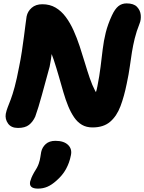

<svg xmlns="http://www.w3.org/2000/svg" viewBox="-20 -735 851 1133"><path d="M86 20Q46 20 27.5 -6Q9 -32 14 -63Q18 -83 25.5 -102Q33 -121 43.5 -148.5Q54 -176 66.5 -222Q79 -268 93 -342Q102 -385 109 -431.5Q116 -478 121.5 -520.5Q127 -563 131 -594.5Q135 -626 137 -638Q143 -668 167 -689Q191 -710 230 -710Q274 -710 308 -690Q342 -670 368 -635Q394 -600 414 -555.5Q434 -511 450 -462.5Q466 -414 480.5 -365.5Q495 -317 509.5 -274.5Q524 -232 541 -200Q558 -168 579 -152L471 -106Q484 -111 500 -122.5Q516 -134 531.5 -158.5Q547 -183 555 -227Q567 -288 573.5 -341Q580 -394 586 -444Q592 -494 604 -542.5Q616 -591 640 -643Q658 -682 678.5 -698.5Q699 -715 727 -715Q769 -715 788.5 -694.5Q808 -674 810.5 -646.5Q813 -619 804 -597Q785 -549 775 -508Q765 -467 758.5 -427Q752 -387 746 -342.5Q740 -298 728 -242Q713 -167 691 -108.5Q669 -50 630 -16.5Q591 17 526 17Q490 17 463.5 1.5Q437 -14 417.5 -42.5Q398 -71 382.5 -108.5Q367 -146 354 -191Q341 -236 327 -285Q313 -334 296.5 -384Q280 -434 257 -482L290 -488Q289 -454 286.5 -430.5Q284 -407 281 -387Q278 -367 273 -342Q248 -251 227.5 -175.5Q207 -100 188 -47Q174 -16 151 2Q128 20 86 20ZM204 378Q149 378 158 336Q161 325 166 313Q171 301 181 283Q201 253 208.5 231Q216 209 218 192.5Q220 176 223 162Q229 134 250 115Q271 96 307 96Q357 96 382 120.5Q407 145 398 183Q390 225 369.5 262.5Q349 300 312 332Q285 356 259.5 367Q234 378 204 378Z"/></svg>

Font: Shantell Sans ExtraBold
Style: Italic
Weight: 800
Italic angle: -11°
Designer: Stephen Nixon, Anya Danilova, Shantell Martin
Foundry: Arrow Type
Version: Version 1.011;[c5ecc13dd]